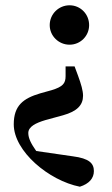

<svg xmlns="http://www.w3.org/2000/svg" viewBox="-20 -494 422 726"><path d="M243 -474C202 -474 168 -441 168 -399C168 -358 202 -325 243 -325C284 -325 317 -358 317 -399C317 -441 284 -474 243 -474ZM32 -24C32 78 165 189 282 212C317 201 335 180 335 153C335 124 318 105 255 97L117 77C98 50 87 29 87 9C87 -15 115 -29 152 -40L218 -58C272 -73 294 -97 294 -132C294 -151 287 -175 275 -208L262 -243H228V-206C228 -179 218 -166 175 -153L132 -141C68 -122 32 -95 32 -24Z"/></svg>

Font: Source Serif 4 Display
Style: Bold
Weight: 700
Designer: Frank Grießhammer
Foundry: Adobe Systems Incorporated
Version: Version 4.004;hotconv 1.0.117;makeotfexe 2.5.65602